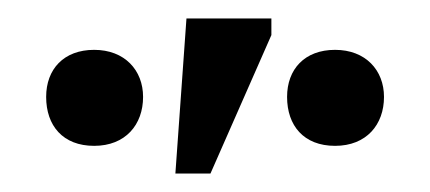

<svg xmlns="http://www.w3.org/2000/svg" viewBox="-20 -709 466 208"><path d="M135 -604C135 -633 115 -655 82 -655C49 -655 30 -634 30 -604C30 -573 48 -551 82 -551C116 -551 135 -574 135 -604ZM170 -521H208L274 -671V-689H182ZM396 -604C396 -633 376 -655 343 -655C310 -655 291 -634 291 -604C291 -573 309 -551 343 -551C377 -551 396 -574 396 -604Z"/></svg>

Font: STIX Two Math
Style: Regular
Weight: 400
Designer: Ross Mills, John Hudson & Paul Hanslow, Tiro Typeworks Ltd; with portions MicroPress Inc., with additions and correction
Foundry: Tiro Typeworks Ltd
Version: Version 2.02 b142